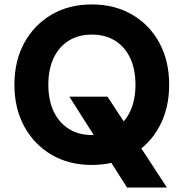

<svg xmlns="http://www.w3.org/2000/svg" viewBox="-20 -732 828 866"><path d="M553 114 293 -296H465L733 114ZM394 12Q291 12 212.5 -34Q134 -80 89.5 -161.5Q45 -243 45 -350Q45 -457 89.5 -538.5Q134 -620 212.5 -666Q291 -712 394 -712Q497 -712 576 -666Q655 -620 699 -538.5Q743 -457 743 -350Q743 -243 699 -161.5Q655 -80 576 -34Q497 12 394 12ZM394 -123Q455 -123 499 -151Q543 -179 567 -229.5Q591 -280 591 -350Q591 -420 567 -470.5Q543 -521 499 -548.5Q455 -576 394 -576Q334 -576 290 -548.5Q246 -521 222 -470.5Q198 -420 198 -350Q198 -280 222 -229.5Q246 -179 290 -151Q334 -123 394 -123Z"/></svg>

Font: DM Sans 16pt Black
Style: Regular
Weight: 900
Version: Version 4.004;gftools[0.9.30]